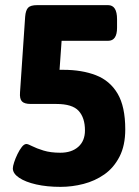

<svg xmlns="http://www.w3.org/2000/svg" viewBox="-20 -720 543 748"><path d="M216 8Q163 8 121 -1.5Q79 -11 54.5 -27.5Q30 -44 30 -64Q30 -72 35 -87.5Q40 -103 48 -119.5Q56 -136 65 -147.5Q74 -159 83 -159Q89 -159 105.5 -150.5Q122 -142 149.5 -133.5Q177 -125 215 -125Q259 -125 285 -148Q311 -171 311 -212Q311 -261 286.5 -288Q262 -315 199 -315H100Q75 -315 65.5 -325Q56 -335 58 -360L78 -655Q80 -680 89.5 -690Q99 -700 125 -700H401Q436 -700 436 -645V-612Q436 -561 401 -561H220L212 -448H227Q299 -448 353.5 -427Q408 -406 438 -355.5Q468 -305 468 -216Q468 -153 445.5 -109.5Q423 -66 386.5 -40.5Q350 -15 305.5 -3.5Q261 8 216 8Z"/></svg>

Font: Asap Semi Condensed ExtraBold
Style: Regular
Weight: 800
Width: 4
Designer: Pablo Cosgaya
Foundry: Omnibus-Type
Version: Version 3.001; ttfautohint (v1.8.4.7-5d5b)